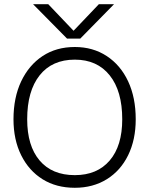

<svg xmlns="http://www.w3.org/2000/svg" viewBox="-20 -883 708 911"><path d="M361 -700H298L137 -863H209L329 -737L449 -863H521ZM44 -317Q44 -420 80.5 -497Q117 -574 182 -617Q247 -660 335 -660Q421 -660 486.5 -617Q552 -574 588 -497Q624 -420 624 -317Q624 -220 588 -146.5Q552 -73 486.5 -32.5Q421 8 335 8Q247 8 182 -32.5Q117 -73 80.5 -146.5Q44 -220 44 -317ZM560 -317Q560 -451 500.5 -525.5Q441 -600 335 -600Q227 -600 168 -525.5Q109 -451 109 -317Q109 -191 168 -121.5Q227 -52 335 -52Q441 -52 500.5 -121.5Q560 -191 560 -317Z"/></svg>

Font: Overused Grotesk Book
Style: Regular
Weight: 350
Version: Version 0.003